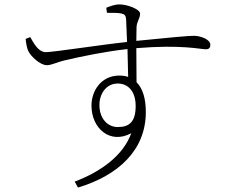

<svg xmlns="http://www.w3.org/2000/svg" viewBox="-20 -788 1040 869"><path d="M513 -213C467 -213 430 -251 430 -313C430 -364 461 -410 513 -410C556 -410 594 -379 594 -308C594 -235 564 -213 513 -213ZM520 -446C438 -446 394 -377 394 -310C394 -208 477 -133 574 -185C538 -85 439 -12 318 34L333 61C515 6 640 -108 640 -281C640 -342 626 -388 598 -416L597 -570C804 -587 885 -565 912 -565C927 -565 932 -573 932 -585C932 -611 885 -626 858 -626C835 -626 753 -619 597 -603L598 -665C599 -691 614 -704 614 -726C614 -747 555 -768 521 -768C498 -768 477 -759 461 -753L464 -730C494 -730 515 -730 529 -727C545 -723 550 -718 551 -697L555 -598C433 -585 222 -552 188 -552C154 -552 134 -590 117 -620L96 -612C98 -593 101 -572 108 -557C119 -534 161 -493 192 -493C215 -493 234 -506 278 -516C345 -532 463 -556 557 -566L560 -440C548 -444 535 -446 520 -446Z"/></svg>

Font: Noto Serif CJK SC ExtraLight
Style: Regular
Weight: 200
Designer: Ryoko NISHIZUKA 西塚涼子 (kana & ideographs); Frank Grießhammer (Latin, Greek & Cyrillic); Wenlong ZHANG 张文龙 (bopomofo); San
Foundry: Adobe
Version: Version 2.001;hotconv 1.1.0;makeotfexe 2.6.0